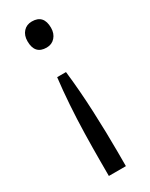

<svg xmlns="http://www.w3.org/2000/svg" viewBox="-189 -580 619 791"><g transform="rotate(-30 121.0 -185.0)"><path d="M137 -289Q148 -195 152.5 -91.5Q157 12 157 100V170H76V100Q76 38 77.5 -30Q79 -98 83.5 -164.5Q88 -231 95 -289ZM119 -540Q175 -540 175 -478Q175 -451 159.5 -433.5Q144 -416 119 -416Q63 -416 63 -478Q63 -506 78.5 -523Q94 -540 119 -540Z"/></g></svg>

Font: Lexend Light
Style: Regular
Weight: 300
Designer: Bonnie Shaver-Troup, Thomas Jockin
Foundry: Lexend
Version: Version 1.007; ttfautohint (v1.8.3)